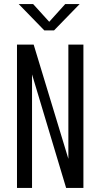

<svg xmlns="http://www.w3.org/2000/svg" viewBox="-20 -918 490 938"><path d="M63 0V-700H144.5L314 -142V-700H387.5V0H303L136.5 -554.5V0ZM71.5 -898H142L220.5 -811.5L298.5 -898H369L244 -769.5H196.5Z"/></svg>

Font: Trispace Condensed Light
Style: Regular
Weight: 300
Width: 3
Designer: Tyler Finck
Foundry: Etcetera Type Company
Version: Version 1.210; ttfautohint (v1.8.3)